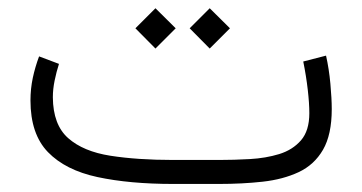

<svg xmlns="http://www.w3.org/2000/svg" viewBox="-20 -457 900 477"><path d="M523.9 0H410.2Q301.8 0 222.2 -17.1Q142.6 -34.2 99.1 -79.1Q55.7 -124 55.7 -207.5Q55.7 -236.3 61.5 -263.7Q67.4 -291 77.1 -316.9L126.5 -298.3Q120.1 -278.3 115.7 -256.8Q111.3 -235.4 111.3 -215.3Q111.8 -147 149.4 -113.8Q187 -80.6 254.2 -70.1Q321.3 -59.6 410.2 -59.6H524.4Q561.5 -59.6 600.8 -61.8Q640.1 -64 673.6 -74.2Q707 -84.5 727.8 -108.4Q748.5 -132.3 748.5 -175.8Q748.5 -200.2 744.6 -234.1Q740.7 -268.1 733.4 -304.2L790 -318.8Q797.4 -286.1 800.8 -249Q804.2 -211.9 804.2 -186Q804.2 -122.6 782.5 -85Q760.7 -47.4 721.9 -29.3Q683.1 -11.2 632.6 -5.6Q582 0 523.9 0ZM501 -436.5 551.3 -386.7 501 -336.4 451.2 -386.7ZM366.2 -436.5 416.5 -386.7 366.2 -336.4 316.4 -386.7Z"/></svg>

Font: Vazirmatn UI FD ExtraLight
Style: Regular
Weight: 200
Designer: Saber Rastikerdar
Foundry: Saber Rastikerdar
Version: Version 33.003